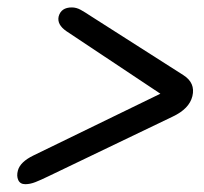

<svg xmlns="http://www.w3.org/2000/svg" viewBox="-20 -594 536 504"><path d="M134 -551Q140.5 -574.5 168.5 -574.5Q180.5 -574.5 191.8 -568.2Q203 -562 218 -552L461 -397Q493.5 -376.5 485 -341.5Q477 -308.5 433.5 -288L106.5 -131Q87 -121.5 73 -116Q59 -110.5 46.5 -110.5Q33 -110.5 28 -121.2Q23 -132 27 -146.5Q33 -169 68 -186L401 -348L154.5 -512Q129 -529.5 134 -551Z"/></svg>

Font: Fraunces 72pt S100
Style: Italic
Weight: 400
Italic angle: -16°
Version: Version 1.000; ttfautohint (v1.8.3)